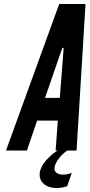

<svg xmlns="http://www.w3.org/2000/svg" viewBox="-20 -755 449 963"><path d="M317 0C296 15 280 31 268 50C261 61 256 72 254 83C251 98 256 106 264 112C272 118 284 121 296 121C313 121 327 117 340 112L317 179C294 186 282 188 265 188C200 188 170 148 181 103C188 75 208 50 229 31C240 20 254 9 269 0H259L270 -150H166L115 0H10L277 -735H409L364 0ZM280 -264 298 -496 299 -515H293L286 -496L206 -264Z"/></svg>

Font: League Gothic Italic
Style: Regular
Weight: 400
Designer: Tyler Finck
Foundry: The League of Moveable Type
Version: Version 1.001;PS 001.001;hotconv 1.0.56;makeotf.lib2.0.21325